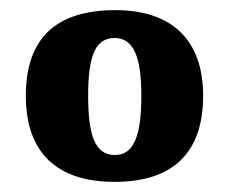

<svg xmlns="http://www.w3.org/2000/svg" viewBox="-20 -739 451 379"><path d="M206 -380C320 -380 381 -436 381 -550C381 -664 315 -719 208 -719C91 -719 31 -664 31 -550C31 -436 94 -380 206 -380ZM207 -433C167 -433 154 -473 154 -550C154 -626 167 -664 206 -664C244 -664 259 -626 259 -550C259 -473 245 -433 207 -433Z"/></svg>

Font: Noto Serif Ethiopic Condensed Black
Style: Regular
Weight: 900
Width: 3
Designer: Monotype Design Team
Foundry: Monotype Imaging Inc.
Version: Version 2.102